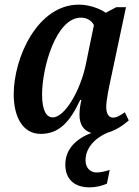

<svg xmlns="http://www.w3.org/2000/svg" viewBox="-20 -566 598 826"><path d="M155 10C236 10 282 -44 325 -136H330C325 -112 322 -95 322 -71C322 -30 341 -3 373 6C307 31 261 76 261 142C261 205 300 240 365 240C392 240 418 234 440 224L452 165C430 172 412 176 396 176C367 176 348 155 348 124C348 61 402 22 442 5C481 -6 512 -29 534 -48L517 -83C498 -70 483 -60 466 -60C448 -60 437 -76 437 -107C437 -135 450 -196 455 -219L522 -535H480L435 -511C410 -529 364 -546 319 -546C142 -546 39 -319 39 -160C39 -63 78 10 155 10ZM207 -61C181 -61 161 -88 161 -159C161 -276 221 -490 328 -490C351 -490 373 -480 384 -458L349 -288C326 -177 259 -61 207 -61Z"/></svg>

Font: Noto Serif Condensed SemiBold
Style: Italic
Weight: 600
Width: 3
Italic angle: -12°
Designer: Monotype Design Team
Foundry: Monotype Imaging Inc.
Version: Version 2.014